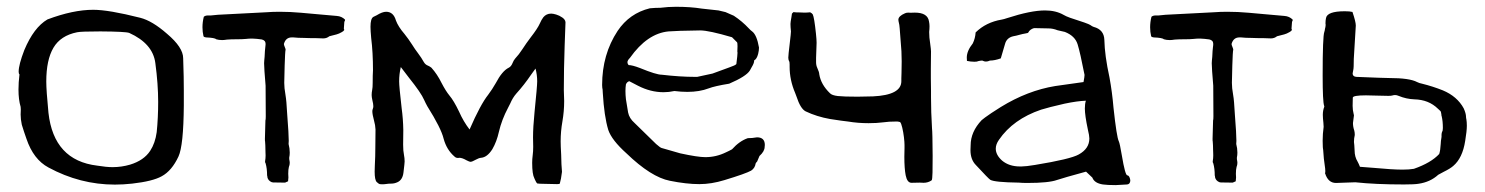

<svg xmlns="http://www.w3.org/2000/svg" viewBox="-20 -535 4354 563"><path d="M310.1 -44.9Q336.4 -44.9 361.3 -52.2Q401.9 -64.5 420.4 -92.8Q435.1 -115.2 439.5 -147.5Q443.8 -189.5 443.8 -236.3Q443.8 -288.6 435.5 -350.1Q428.2 -407.2 358.9 -438.5Q348.6 -442.4 274.4 -442.9Q217.3 -442.9 206.1 -440.4Q157.7 -430.7 136.7 -395Q115.7 -359.4 115.7 -295.9Q115.7 -270 122.1 -204.1Q137.7 -64.5 265.1 -49.3Q292 -44.9 310.1 -44.9ZM316.9 6.3Q214.8 6.3 122.1 -43.9Q78.1 -67.4 57.6 -127.9Q50.3 -148.4 43.9 -169.4Q40.5 -185.5 40.5 -199.2L41 -213.9Q41 -219.2 40.5 -221.7Q34.2 -242.7 34.2 -272.5Q34.2 -293 37.1 -316.9Q34.7 -318.8 34.7 -324.7Q34.7 -345.2 51.3 -388.2Q79.1 -454.6 119.1 -478Q194.3 -506.3 253.4 -506.3Q298.8 -506.3 391.1 -482.9Q426.3 -474.1 469.7 -436Q517.1 -396 517.1 -364.3L518.6 -310.5Q518.6 -287.1 519 -270V-225.6Q518.1 -107.9 503.4 -76.2Q483.9 -34.2 454.1 -18.1Q427.7 -3.4 367.7 3.4Q341.8 6.3 316.9 6.3Z M780.8 0Q776.9 0 772 -3.4Q763.7 -9.3 763.7 -19.5L763.2 -20Q763.2 -41 758.8 -56.2Q757.3 -58.1 757.3 -60.5V-62Q758.8 -70.8 758.8 -79.1Q758.8 -83.5 758.5 -87.6Q758.3 -91.8 758.3 -96.2Q758.3 -108.4 757.3 -120.1Q756.8 -120.6 756.8 -127.9Q756.8 -142.1 758.3 -181.6Q759.3 -184.1 759.3 -194.3Q759.3 -210.4 758.8 -283.7Q754.4 -335.4 754.4 -349.6Q754.4 -355.5 754.9 -357.9Q755.4 -360.4 755.9 -368.4Q756.3 -376.5 756.8 -385.3Q757.3 -390.6 757.8 -395.3Q758.3 -399.9 758.5 -402.1Q758.8 -404.3 758.8 -406.2Q758.8 -417 747.1 -419.4Q733.4 -421.4 719.7 -421.9Q709 -421.9 701.7 -420.9Q690.4 -419.9 679.2 -419.9Q655.8 -419.9 645.5 -418.9Q637.7 -417.5 631.3 -417.5Q621.6 -417.5 613.8 -419.9Q609.9 -424.3 584 -425.3Q578.6 -425.8 576.7 -428.7Q573.7 -441.4 573.7 -455.1Q573.7 -470.2 577.6 -485.8Q582 -489.7 589.8 -489.7H598.6Q603 -490.2 619.1 -491.7L759.8 -499Q779.8 -500.5 799.8 -500.5Q831.1 -500.5 862.8 -497.6Q886.7 -495.1 917.5 -492.7Q945.3 -490.2 967.3 -488.3Q981.9 -487.3 991.7 -477.5V-476.1Q991.7 -473.6 989.7 -471.2Q988.3 -453.1 988.3 -451.2Q988.3 -449.2 989.7 -447.3Q987.3 -443.4 982.4 -440.9Q974.1 -436 966.8 -434.1Q956.5 -431.2 945.8 -428.7Q938 -422.4 928.2 -422.4H927.2Q909.7 -423.3 887.2 -423.3L871.6 -423.8Q853.5 -423.8 840.3 -425.3H835.4Q817.9 -425.3 812.5 -406.2V-405.8Q812.5 -403.3 814.9 -397.5Q817.4 -391.6 817.4 -390.1V-389.2Q815.9 -383.3 814.7 -342.8Q813.5 -302.2 813.5 -292Q813.5 -276.9 816.9 -258.3Q818.8 -246.6 819.8 -234.9Q820.8 -219.2 822.3 -197.8Q826.7 -141.6 826.7 -122.1Q826.7 -114.7 826.2 -112.8Q829.6 -100.1 829.6 -87.4Q829.6 -80.1 828.1 -72.8V-70.3Q828.1 -66.4 829.1 -63L829.6 -57.6Q829.6 -51.3 827.1 -45.4Q825.2 -38.1 825.2 -25.4Q825.2 -20.5 825.7 -14.6L824.7 -3.4L815.9 0.5Q784.2 0 780.8 0Z M1101.6 5.4Q1099.6 5.4 1095.2 5.1Q1090.8 4.9 1084.7 -1.2Q1078.6 -7.3 1078.6 -31.7Q1078.6 -42 1079.1 -49.3Q1080.6 -76.7 1080.6 -103.5L1081.1 -155.3Q1080.6 -168 1076.7 -181.6Q1071.8 -199.7 1071.8 -209Q1071.8 -212.4 1073.2 -215.8Q1074.7 -219.2 1074.7 -223.6Q1074.7 -230 1071.8 -241.7Q1069.8 -250.5 1069.8 -256.3Q1069.8 -263.7 1071.3 -271Q1072.8 -278.3 1072.8 -291.5Q1072.8 -304.7 1073 -313Q1073.2 -321.3 1073.7 -329.1Q1073.7 -381.3 1068.4 -423.8Q1066.4 -445.3 1066.4 -456.5Q1066.4 -480.5 1074.7 -485.4L1084.5 -490.2Q1101.1 -500.5 1112.3 -500.5Q1133.8 -500.5 1141.1 -474.6Q1147.9 -456.5 1166 -435.5Q1177.7 -420.9 1188 -404.8Q1196.8 -390.6 1206.3 -378.2Q1215.8 -365.7 1223.1 -352.5Q1227.5 -345.2 1235.4 -342.3Q1240.2 -340.3 1245.1 -336.4Q1262.2 -317.4 1274.9 -291.5Q1287.1 -268.1 1297.9 -254.9Q1310.5 -240.2 1326.2 -207.5Q1338.9 -178.7 1356.9 -155.3Q1388.7 -228.5 1411.6 -257.3Q1423.3 -272.9 1433.6 -291Q1452.6 -327.1 1471.7 -336.4Q1479 -339.8 1483.4 -351.1Q1485.8 -357.4 1490.2 -362.8Q1502 -375.5 1511.7 -390.6Q1523.4 -408.7 1536.1 -425.3Q1556.6 -451.7 1563 -466.3Q1567.4 -476.6 1573.2 -484.4Q1582 -495.1 1596.2 -495.1Q1601.6 -495.1 1610.8 -492.4Q1620.1 -489.7 1628.9 -483.6Q1637.7 -477.5 1638.2 -469.7L1635.7 -400.4Q1633.3 -332.5 1633.3 -271Q1634.3 -250 1634.3 -238.8Q1634.3 -208.5 1629.2 -179.2Q1624 -149.9 1624 -120.6Q1624 -107.4 1625.5 -82Q1626 -50.3 1627.9 -31.2L1625 -11.7L1621.6 2.9Q1621.6 4.9 1613.8 4.9L1568.8 3.9Q1562 3.9 1555.2 2.9Q1552.7 1 1548.8 -7.8L1546.9 -12.2Q1540.5 -23.9 1540.5 -57.6Q1540.5 -68.4 1542 -79.6Q1543.5 -90.8 1543.5 -104.5L1543 -132.3Q1543 -162.1 1547.4 -206.1Q1555.2 -282.2 1555.2 -296.4Q1555.2 -315.4 1550.3 -334L1537.6 -316.4Q1517.1 -286.1 1493.7 -260.3Q1483.4 -248.5 1476.1 -231.4L1469.7 -218.8Q1451.2 -184.1 1442.9 -148.4Q1436.5 -119.6 1423.8 -97.7Q1408.7 -73.7 1390.6 -72.3Q1384.3 -71.8 1375.5 -66.9Q1364.3 -60.5 1359.4 -60.5Q1356.9 -60.5 1348.1 -64.9Q1335.4 -72.3 1327.1 -72.3L1323.2 -71.8Q1316.9 -71.8 1313 -75.7Q1289.6 -95.7 1280.8 -128.4Q1273.4 -159.2 1232.9 -223.6Q1228 -232.4 1223.6 -242.2Q1214.8 -262.7 1179.2 -307.1L1155.3 -338.4Q1150.4 -317.9 1150.4 -296.4Q1150.4 -281.7 1157.7 -218.3Q1162.1 -186 1162.6 -153.8L1162.1 -110.8Q1162.1 -92.3 1164.6 -80.6Q1166.5 -71.3 1166.5 -61.5Q1166.5 -57.1 1163.1 -29.3Q1160.6 -7.3 1145 -0.5Q1136.2 3.4 1127.9 3.4Q1119.6 3.4 1113.3 4.4Q1106.9 5.4 1101.6 5.4Z M2024.4 -309.6 2069.3 -319.3Q2073.2 -320.3 2118.7 -337.4Q2136.2 -343.3 2139.2 -347.2Q2142.6 -373.5 2142.6 -380.4Q2142.6 -382.3 2142.1 -383.8L2142.6 -399.4Q2142.6 -409.7 2141.1 -411.1L2126.5 -425.8Q2058.6 -445.8 2033.2 -445.8Q1961.9 -444.8 1940.4 -442.9Q1877.9 -437 1827.1 -365.2Q1819.8 -357.9 1819.8 -352.5Q1819.8 -348.1 1823.2 -344.2Q1834 -344.2 1856.9 -335.4Q1904.3 -315.9 1920.4 -315.9Q1974.1 -309.6 2018.1 -309.6ZM2030.8 4.9Q1992.7 4.9 1944.3 -4.9Q1889.2 -15.6 1816.9 -85.4Q1773.9 -124 1763.7 -153.8Q1751.5 -194.3 1747.6 -262.2Q1747.1 -276.4 1746.1 -277.3L1745.6 -285.6Q1745.6 -375.5 1791 -444.3Q1825.7 -496.1 1885.7 -510.7Q1901.9 -512.2 1916.5 -512.2Q1939.5 -515.1 1961.9 -515.1Q2005.4 -515.1 2037.6 -509.8Q2062 -506.8 2086.9 -504.4L2107.4 -499.5L2131.8 -488.8Q2156.2 -472.7 2175.8 -451.7Q2181.2 -445.8 2185.5 -442.9Q2199.2 -432.6 2205.6 -395.5Q2205.6 -387.2 2203.1 -377Q2199.2 -361.8 2191.4 -357.9V-356.9Q2191.4 -349.6 2184.1 -337.9L2178.7 -328.1Q2168 -311 2118.2 -289.6Q2075.7 -282.7 2058.1 -275.9Q2031.2 -265.6 1995.6 -265.6Q1977.5 -265.6 1957.5 -268.1Q1941.4 -264.6 1925.8 -264.6Q1887.7 -264.6 1850.6 -283.7L1825.2 -296.9Q1818.4 -294.9 1815.4 -287.6Q1814 -278.3 1814 -268.1Q1814 -256.8 1815.4 -244.1L1821.8 -205.1Q1825.2 -188 1840.8 -174.3L1903.8 -112.8Q1916 -102.1 1919.9 -101.1L1974.6 -85.4Q2025.9 -74.2 2048.3 -74.2Q2080.1 -74.2 2108.9 -88.4Q2117.7 -92.3 2126.5 -97.2Q2148.4 -121.6 2172.9 -129.9L2185.5 -130.4Q2197.8 -132.3 2199.7 -132.3Q2222.7 -132.3 2222.7 -109.9L2222.2 -104.5Q2222.2 -91.3 2207 -77.6L2200.2 -61.5Q2196.8 -58.1 2195.8 -55.7Q2193.8 -42 2182.6 -34.7Q2167 -25.9 2104 -6.8Q2065.9 4.9 2030.8 4.9Z M2688 1 2677.2 0.5 2652.8 1Q2640.1 1 2635.7 -21Q2631.8 -41 2631.8 -75.2Q2631.8 -90.8 2632.3 -101.1V-109.9Q2632.3 -118.2 2630.6 -132.6Q2628.9 -147 2625.7 -160.6Q2622.6 -174.3 2619.1 -177.2L2616.7 -177.7Q2613.3 -178.7 2609.4 -178.7Q2585.4 -178.7 2569.8 -176.3Q2551.3 -173.8 2526.9 -173.8Q2495.6 -173.8 2466.3 -178.7Q2456.5 -180.2 2446.3 -181.2Q2429.7 -183.6 2414.1 -186Q2375 -192.9 2342.3 -208.5Q2327.1 -216.3 2315.4 -252.4Q2313.5 -258.3 2311.5 -262.7Q2295.4 -300.3 2295.4 -339.4V-345.7Q2295.4 -354 2293.7 -356Q2292 -357.9 2291.5 -365.7Q2291.5 -373 2295.9 -409.2Q2299.3 -437.5 2299.3 -442.9Q2297.9 -456.1 2297.9 -464.8Q2297.9 -469.7 2300.8 -485.4L2302.2 -495.1Q2302.2 -495.6 2306.6 -499.5Q2311.5 -498.5 2326.2 -498.5Q2334 -498.5 2337.9 -498H2342.3Q2346.7 -498 2350.6 -498.5L2355.5 -499Q2361.3 -496.1 2363.3 -492.7Q2367.7 -483.4 2372.6 -436.5Q2374.5 -418.5 2374.5 -409.7Q2374.5 -400.9 2373.8 -388.9Q2373 -377 2373 -365.7Q2373 -361.8 2373 -352.5Q2373 -343.3 2376.5 -335.9Q2382.3 -323.2 2382.3 -317.4Q2387.2 -287.1 2413.6 -261.7Q2419.4 -255.4 2436.8 -253.4Q2454.1 -251.5 2494.6 -251.5Q2514.2 -251.5 2540 -252.4Q2623 -256.3 2623 -296.9V-305.2Q2623 -313 2623.5 -321.3Q2624 -329.6 2624 -355Q2624 -385.3 2621.1 -413.1L2618.2 -451.2Q2617.7 -461.9 2614.7 -473.1L2614.3 -477.1Q2614.3 -487.8 2633.8 -496.1Q2637.7 -498 2644 -498L2649.4 -497.6Q2656.2 -498 2662.6 -498Q2700.2 -498 2704.1 -472.2Q2705.6 -464.8 2705.6 -458Q2705.6 -449.7 2704.6 -441.4Q2704.6 -424.8 2707.5 -407.7Q2710 -389.6 2710 -384.3L2709.5 -334V-305.2L2710 -268.1V-249.5Q2710 -207 2712.9 -159.2Q2714.4 -147 2714.8 -77.6Q2714.8 -49.8 2714.4 -29.1Q2713.9 -8.3 2711.9 -6.3Q2701.7 1 2688 1Z M2975.6 -46.9Q2987.8 -46.9 3014.6 -51.3Q3119.1 -68.4 3143.1 -82Q3174.3 -99.1 3174.3 -128.9Q3174.3 -137.2 3169.9 -155.3Q3161.1 -196.8 3161.1 -216.8Q3161.1 -230.5 3164.1 -239.7Q3138.7 -238.8 3101.6 -231Q3054.2 -220.2 3032.7 -213.4Q2950.7 -185.5 2909.2 -125Q2899.9 -111.8 2899.9 -99.1Q2899.9 -80.6 2918.5 -64Q2939 -46.9 2970.7 -46.9ZM3251.5 7.8Q3227.1 7.8 3213.9 5.9Q3189 2 3183.1 -14.2L3164.6 -31.7Q3098.6 -13.7 3079.6 -7.3Q3055.2 1.5 2992.2 1.5Q2977.5 1.5 2967.3 0.5Q2896 -0.5 2883.8 -7.8Q2878.4 -11.2 2841.8 -50.8Q2825.7 -66.9 2825.7 -94.7L2826.2 -108.9Q2826.2 -148.4 2858.4 -182.6Q2864.3 -188 2887.2 -203.6Q2907.7 -216.3 2914.6 -221.2Q2993.2 -269.5 3074.2 -282.7L3157.2 -294.4Q3160.2 -310.1 3160.2 -315.4Q3147.5 -380.4 3139.9 -405Q3132.3 -429.7 3102.5 -441.4L3081.1 -446.3Q3067.4 -451.7 3054.7 -451.7L3012.2 -452.6Q3000 -449.2 2995.1 -439.5Q2994.6 -438 2986.6 -436.8Q2978.5 -435.5 2969.2 -432.9Q2960 -430.2 2951.2 -428.7Q2931.6 -424.3 2926.8 -405.3L2914.6 -363.8Q2896.5 -357.4 2882.8 -357.4Q2876.5 -354.5 2871.1 -354.5Q2866.7 -354.5 2862.8 -356.4Q2861.8 -357.4 2858.9 -357.4Q2856.9 -357.4 2854.5 -356.9Q2852.1 -356.4 2849.4 -356Q2846.7 -355.5 2845.2 -354.7Q2843.8 -354 2836.4 -354Q2826.7 -354 2815.4 -356.4L2814.9 -366.2Q2814.9 -385.7 2832.5 -407.7Q2839.8 -422.9 2840.8 -439.9Q2871.1 -469.7 2917 -477.5Q2923.3 -478.5 2933.1 -481.9Q3002.4 -504.4 3044.4 -504.4Q3076.2 -504.4 3099.1 -491.2Q3105.5 -487.3 3117.7 -482.9Q3171.4 -465.8 3177 -461.7Q3182.6 -457.5 3187 -456.1Q3217.3 -448.2 3218.3 -418Q3219.2 -372.6 3233.4 -307.6Q3241.2 -265.1 3245.1 -219.2Q3254.4 -132.8 3260.7 -120.6Q3263.7 -114.3 3269.5 -79.6Q3279.3 -21 3285.6 -20.8Q3292 -20.5 3294.4 -6.8Q3294.4 4.9 3285.2 5.9Q3266.1 7.3 3251.5 7.8Z M3559.6 0Q3555.7 0 3550.8 -3.4Q3542.5 -9.3 3542.5 -19.5L3542 -20Q3542 -41 3537.6 -56.2Q3536.1 -58.1 3536.1 -60.5V-62Q3537.6 -70.8 3537.6 -79.1Q3537.6 -83.5 3537.4 -87.6Q3537.1 -91.8 3537.1 -96.2Q3537.1 -108.4 3536.1 -120.1Q3535.6 -120.6 3535.6 -127.9Q3535.6 -142.1 3537.1 -181.6Q3538.1 -184.1 3538.1 -194.3Q3538.1 -210.4 3537.6 -283.7Q3533.2 -335.4 3533.2 -349.6Q3533.2 -355.5 3533.7 -357.9Q3534.2 -360.4 3534.7 -368.4Q3535.2 -376.5 3535.6 -385.3Q3536.1 -390.6 3536.6 -395.3Q3537.1 -399.9 3537.4 -402.1Q3537.6 -404.3 3537.6 -406.2Q3537.6 -417 3525.9 -419.4Q3512.2 -421.4 3498.5 -421.9Q3487.8 -421.9 3480.5 -420.9Q3469.2 -419.9 3458 -419.9Q3434.6 -419.9 3424.3 -418.9Q3416.5 -417.5 3410.2 -417.5Q3400.4 -417.5 3392.6 -419.9Q3388.7 -424.3 3362.8 -425.3Q3357.4 -425.8 3355.5 -428.7Q3352.5 -441.4 3352.5 -455.1Q3352.5 -470.2 3356.4 -485.8Q3360.8 -489.7 3368.7 -489.7H3377.4Q3381.8 -490.2 3397.9 -491.7L3538.6 -499Q3558.6 -500.5 3578.6 -500.5Q3609.9 -500.5 3641.6 -497.6Q3665.5 -495.1 3696.3 -492.7Q3724.1 -490.2 3746.1 -488.3Q3760.7 -487.3 3770.5 -477.5V-476.1Q3770.5 -473.6 3768.6 -471.2Q3767.1 -453.1 3767.1 -451.2Q3767.1 -449.2 3768.6 -447.3Q3766.1 -443.4 3761.2 -440.9Q3752.9 -436 3745.6 -434.1Q3735.4 -431.2 3724.6 -428.7Q3716.8 -422.4 3707 -422.4H3706.1Q3688.5 -423.3 3666 -423.3L3650.4 -423.8Q3632.3 -423.8 3619.1 -425.3H3614.3Q3596.7 -425.3 3591.3 -406.2V-405.8Q3591.3 -403.3 3593.8 -397.5Q3596.2 -391.6 3596.2 -390.1V-389.2Q3594.7 -383.3 3593.5 -342.8Q3592.3 -302.2 3592.3 -292Q3592.3 -276.9 3595.7 -258.3Q3597.7 -246.6 3598.6 -234.9Q3599.6 -219.2 3601.1 -197.8Q3605.5 -141.6 3605.5 -122.1Q3605.5 -114.7 3605 -112.8Q3608.4 -100.1 3608.4 -87.4Q3608.4 -80.1 3606.9 -72.8V-70.3Q3606.9 -66.4 3607.9 -63L3608.4 -57.6Q3608.4 -51.3 3606 -45.4Q3604 -38.1 3604 -25.4Q3604 -20.5 3604.5 -14.6L3603.5 -3.4L3594.7 0.5Q3563 0 3559.6 0Z M4096.7 5.9Q4013.2 5.9 3954.1 -0.5Q3906.2 1.5 3897.5 1.5Q3874.5 1.5 3865.7 -26.4H3865.2Q3866.2 -28.8 3866.2 -33.2Q3866.2 -39.6 3864.3 -51.8Q3861.8 -65.9 3859.9 -95.7Q3859.4 -97.2 3859.4 -98.9Q3859.4 -100.6 3858.9 -103.5L3858.4 -122.1Q3858.4 -142.6 3861.3 -163.1Q3860.8 -175.3 3859.4 -187L3858.9 -198.2Q3858.9 -211.4 3863.3 -222.2Q3863.3 -223.6 3862.8 -224.6Q3858.4 -236.3 3858.4 -313.5Q3858.4 -428.7 3863.3 -441.4Q3864.7 -445.3 3865.2 -450.2Q3865.7 -453.1 3866.5 -455.8Q3867.2 -458.5 3867.2 -461.9L3866.7 -466.3Q3866.7 -475.1 3868.2 -481.9Q3871.6 -502 3923.3 -502Q3938 -502 3945.8 -500Q3955.6 -471.2 3955.6 -460L3949.7 -362.3Q3949.7 -335 3948.2 -329.8Q3946.8 -324.7 3946.3 -319.8Q3946.3 -310.5 3957 -309.6Q4038.6 -306.2 4053.2 -306.2Q4113.3 -306.2 4135.3 -294.4Q4142.1 -291 4149.9 -289.6Q4181.6 -281.7 4210.9 -270Q4252.9 -252.4 4272 -217.3Q4278.8 -202.1 4278.8 -192.4Q4278.8 -189 4279.8 -185.5Q4281.2 -177.2 4281.2 -166.5Q4281.2 -150.9 4276.4 -122.1Q4268.6 -71.3 4241.2 -48.3Q4232.4 -40.5 4213.4 -31.2Q4206.5 -27.8 4197.3 -22.5Q4173.8 -1 4139.2 3.9Q4127.4 5.9 4096.7 5.9ZM4092.8 -37.6Q4112.3 -37.6 4126 -40Q4176.3 -57.6 4200.2 -83.5Q4203.6 -93.8 4204.6 -112.8Q4205.1 -124 4206.1 -127.4Q4207 -130.9 4207 -133.8V-139.6Q4207 -143.6 4208.5 -148.4Q4210.9 -150.9 4210.9 -159.7Q4210.9 -179.7 4207.5 -193.8Q4206.5 -195.8 4206.5 -199.7Q4205.6 -208 4203.4 -209.7Q4201.2 -211.4 4196.3 -216.3Q4169.4 -242.7 4127.4 -243.7Q4103.5 -244.6 4081.1 -253.9Q4075.7 -256.3 4070.8 -256.3Q4066.9 -256.3 4063.2 -255.1Q4059.6 -253.9 4051.3 -253.9Q4036.1 -253.9 4019 -254.6Q4002 -255.4 3985.4 -255.4Q3946.8 -255.4 3946.8 -248.5Q3946.8 -233.9 3946.3 -224.6Q3946.3 -212.4 3949.2 -201.2L3950.2 -196.8L3947.3 -174.3Q3947.3 -163.1 3951.2 -151.9Q3952.6 -146.5 3952.6 -139.2Q3950.2 -129.4 3950.2 -118.7L3951.2 -109.4Q3952.1 -101.1 3952.1 -93.8Q3952.1 -75.2 3960.9 -61Q3964.4 -54.7 3967.8 -45.9L4005.4 -43Q4063 -37.6 4092.8 -37.6Z"/></svg>

Font: Kurland
Style: Regular
Weight: 400
Designer: GGBot
Version: 0.22